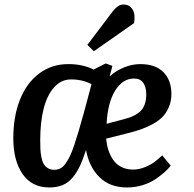

<svg xmlns="http://www.w3.org/2000/svg" viewBox="-20 -805 846 839"><path d="M473.1 -755.9Q485.8 -771.5 496.1 -778.3Q506.3 -785.2 520 -785.2Q545.9 -785.2 559.1 -763.9Q572.3 -742.7 565.9 -704.1L390.1 -581.1L361.8 -608.9ZM592.8 -524.9Q659.7 -524.9 694.3 -489.5Q729 -454.1 729 -394Q729 -362.3 717.5 -336.2Q706.1 -310.1 689 -293Q671.9 -275.9 645.3 -261.7Q618.7 -247.6 594.5 -239.3Q570.3 -231 539.1 -223.1L443.8 -199.2Q446.3 -172.4 453.6 -149.4Q460.9 -126.5 474.4 -106.7Q487.8 -86.9 510.3 -75.4Q532.7 -64 562 -64Q587.9 -64 614.3 -75Q640.6 -85.9 655.8 -97.7Q670.9 -109.4 689 -126L726.1 -81.1Q715.3 -67.4 700 -53.5Q684.6 -39.6 660.6 -22.9Q636.7 -6.3 603.8 3.9Q570.8 14.2 535.2 14.2Q459.5 14.2 413.8 -31.7Q368.2 -77.6 356 -149.9Q342.3 -107.9 329.6 -80.6Q316.9 -53.2 298.3 -30.3Q279.8 -7.3 254.6 3.4Q229.5 14.2 195.8 14.2Q119.1 14.2 78.6 -44.7Q38.1 -103.5 38.1 -201.2Q38.1 -295.4 66.9 -368.7Q95.7 -441.9 150.6 -483.4Q205.6 -524.9 278.8 -524.9Q342.3 -524.9 389.2 -501L441.9 -527.8L471.2 -517.1L459 -471.2Q486.8 -496.1 522.2 -510.5Q557.6 -524.9 592.8 -524.9ZM619.1 -393.1Q619.1 -424.3 606 -443.1Q592.8 -461.9 565.9 -461.9Q516.1 -461.9 483.4 -409.4Q450.7 -356.9 445.8 -264.2L518.1 -283.2Q571.8 -296.4 595.5 -321Q619.1 -345.7 619.1 -393.1ZM216.8 -63Q231.4 -63 243.7 -69.1Q255.9 -75.2 266.8 -90.8Q277.8 -106.4 286.1 -123.8Q294.4 -141.1 305.2 -173.6Q315.9 -206.1 324.5 -234.9Q333 -263.7 346.7 -313Q347.2 -314.5 347.2 -314.9L379.9 -437Q340.3 -458 291 -458Q247.1 -458 216.3 -423.3Q185.5 -388.7 170.7 -329.8Q155.8 -271 155.8 -193.8Q155.8 -169.9 156.5 -154.1Q157.2 -138.2 160.6 -119.4Q164.1 -100.6 170.4 -89.4Q176.8 -78.1 188.5 -70.6Q200.2 -63 216.8 -63Z"/></svg>

Font: Literata Book SemiBold
Style: Italic
Weight: 600
Italic angle: -3°
Designer: Latin by Veronika Burian and Jose Scaglione. Greek by Irene Vlachou. Cyrillic by Vera Evstafieva
Foundry: TypeTogether
Version: Version 1.003;PS 001.003;hotconv 1.0.88;makeotf.lib2.5.64775